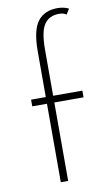

<svg xmlns="http://www.w3.org/2000/svg" viewBox="-87 -804 481 848"><g transform="rotate(-10 153.5 -380.0)"><path d="M115 0V-352H49V-382H115V-586Q115 -682 145 -721Q175 -760 234 -760Q246 -760 259 -757.5Q272 -755 284 -749L269 -725Q263 -729 255 -731.5Q247 -734 237 -734Q192 -734 170 -702Q148 -670 148 -589V-382H279V-352H148V0Z"/></g></svg>

Font: Josefin Sans Thin ExtraLight
Style: Regular
Weight: 250
Version: Version 2.001